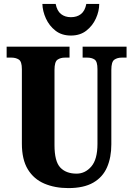

<svg xmlns="http://www.w3.org/2000/svg" viewBox="-20 -953 682 983"><path d="M330 10Q261 10 207 -13Q153 -36 122.5 -86Q92 -136 92 -218V-599Q92 -638 76.5 -648Q61 -658 39 -658H14V-714H336V-658H312Q290 -658 274.5 -647.5Q259 -637 259 -595V-210Q259 -127 288.5 -95.5Q318 -64 372 -64Q416 -64 447.5 -100.5Q479 -137 479 -216V-599Q479 -638 464.5 -648Q450 -658 427 -658H403V-714H628V-658H603Q581 -658 565.5 -647.5Q550 -637 550 -595V-214Q550 -147 528 -96.5Q506 -46 457.5 -18Q409 10 330 10ZM343 -771Q296 -771 264 -796Q232 -821 215 -858.5Q198 -896 197 -933H265Q272 -897 292.5 -881Q313 -865 343 -865Q374 -865 394.5 -881Q415 -897 422 -933H488Q488 -896 471 -858.5Q454 -821 422 -796Q390 -771 343 -771Z"/></svg>

Font: Noto Serif Sinhala ExtraCondensed Black
Style: Regular
Weight: 900
Width: 2
Designer: Jelle Bosma - Monotype Design Team
Foundry: Monotype Imaging Inc.
Version: Version 2.007; ttfautohint (v1.8.4.7-5d5b)